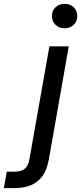

<svg xmlns="http://www.w3.org/2000/svg" viewBox="-131 -751 419 991"><path d="M-111 220 -96 135H-57Q-21 135 -3 120Q15 105 21 70L124 -512H224L121 72Q112 124 88.5 157Q65 190 28.5 205Q-8 220 -57 220ZM203 -605Q174 -605 155.5 -623Q137 -641 137 -668Q137 -696 155.5 -713.5Q174 -731 203 -731Q231 -731 249.5 -713.5Q268 -696 268 -668Q268 -641 249.5 -623Q231 -605 203 -605Z"/></svg>

Font: DM Sans 12pt Medium
Style: Italic
Weight: 500
Italic angle: -10°
Version: Version 4.004;gftools[0.9.30]